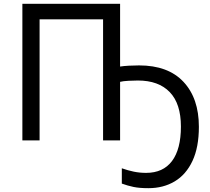

<svg xmlns="http://www.w3.org/2000/svg" viewBox="-20 -734 1096 1004"><path d="M608 -386Q627 -389 654.5 -390.5Q682 -392 707 -392Q859 -392 939.5 -306Q1020 -220 1020 -71Q1020 36 986.5 107.5Q953 179 893.5 214.5Q834 250 756 250Q709 250 678 243.5Q647 237 617 226V146Q648 157 679 163.5Q710 170 744 170Q833 170 879.5 108Q926 46 926 -72Q926 -192 867.5 -252.5Q809 -313 701 -313Q680 -313 651.5 -311.5Q623 -310 608 -306V0H519V-633H187V0H97V-714H608Z"/></svg>

Font: TSCustom
Style: Regular
Weight: 400
Designer: Monotype Design Team
Foundry: Monotype Imaging Inc.
Version: Version 2.004; ttfautohint (v1.8.3) -l 8 -r 50 -G 200 -x 14 